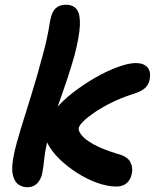

<svg xmlns="http://www.w3.org/2000/svg" viewBox="-20 -780 666 810"><path d="M471 7Q434 7 390.5 -8.5Q347 -24 305.5 -50.5Q264 -77 231.5 -108.5Q199 -140 181.5 -173.5Q164 -207 170 -237Q178 -275 210 -314.5Q242 -354 288 -389.5Q334 -425 384 -453.5Q434 -482 479 -498Q524 -514 553 -514Q586 -514 602 -496Q618 -478 611 -443Q607 -421 589.5 -406.5Q572 -392 531 -380Q489 -366 450.5 -347Q412 -328 381.5 -307.5Q351 -287 332.5 -269Q314 -251 312 -239Q310 -228 324.5 -209.5Q339 -191 375 -171Q411 -151 472 -132Q517 -121 529.5 -97Q542 -73 536 -47Q531 -22 514.5 -7.5Q498 7 471 7ZM96 10Q75 10 58 -1.5Q41 -13 34 -43Q27 -73 39 -129Q47 -169 67 -234Q87 -299 112 -379Q137 -459 159 -543Q170 -582 175.5 -607Q181 -632 184 -648.5Q187 -665 189 -678.5Q191 -692 195 -707Q201 -733 216.5 -746.5Q232 -760 258 -760Q289 -760 304 -740Q319 -720 317 -673Q315 -626 294 -545Q279 -493 265 -450.5Q251 -408 238 -372Q225 -336 214 -304Q203 -272 194 -241Q185 -210 178 -177Q169 -136 166.5 -108Q164 -80 158 -48Q152 -21 136 -5.5Q120 10 96 10Z"/></svg>

Font: Shantell Sans SemiBold
Style: Italic
Weight: 600
Italic angle: -11°
Designer: Stephen Nixon, Anya Danilova, Shantell Martin
Foundry: Arrow Type
Version: Version 1.011;[c5ecc13dd]